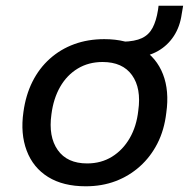

<svg xmlns="http://www.w3.org/2000/svg" viewBox="-20 -643 664 672"><path d="M280 9Q201 9 148.5 -23.5Q96 -56 73.5 -115.5Q51 -175 62 -251Q70 -310 93.5 -357Q117 -404 154.5 -437.5Q192 -471 240 -488.5Q288 -506 345 -506Q423 -506 475.5 -473.5Q528 -441 550.5 -383Q573 -325 562 -248Q555 -188 531 -141Q507 -94 469.5 -60.5Q432 -27 384.5 -9Q337 9 280 9ZM285 -71Q334 -71 372 -94.5Q410 -118 434 -159.5Q458 -201 464 -256Q475 -334 442 -380Q409 -426 339 -426Q290 -426 252 -403Q214 -380 190.5 -339Q167 -298 160 -243Q149 -165 182 -118Q215 -71 285 -71ZM454 -442 406 -476 410 -497Q452 -498 476.5 -509.5Q501 -521 514 -545.5Q527 -570 533 -608L535 -623H621L616 -594Q610 -550 588.5 -517Q567 -484 533 -464.5Q499 -445 454 -442Z"/></svg>

Font: Nunito Sans 7pt Medium
Style: Italic
Weight: 500
Italic angle: -9°
Designer: Vernon Adams
Foundry: Vernon Adams
Version: Version 3.101;gftools[0.9.27]